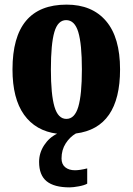

<svg xmlns="http://www.w3.org/2000/svg" viewBox="-20 -570 573 830"><path d="M246 115Q246 140 262 153Q278 166 304 166Q325 166 357 158V224Q345 231 320.5 235.5Q296 240 281 240Q214 240 181.5 213.5Q149 187 149 130Q149 91 171 57.5Q193 24 227 8Q134 -4 84 -74Q34 -144 34 -270Q34 -550 268 -550Q378 -550 438.5 -479Q499 -408 499 -270Q499 -17 308 7Q282 22 264 50Q246 78 246 115ZM200 -270Q200 -161 215.5 -108.5Q231 -56 267 -56Q303 -56 318.5 -108.5Q334 -161 334 -270Q334 -379 318.5 -431Q303 -483 266 -483Q230 -483 215 -431.5Q200 -380 200 -270Z"/></svg>

Font: Noto Serif CondBlack
Style: Regular
Weight: 900
Width: 3
Designer: Monotype Design Team
Foundry: Monotype Imaging Inc.
Version: Version 1.001